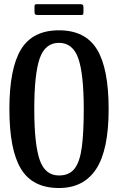

<svg xmlns="http://www.w3.org/2000/svg" viewBox="-20 -910 578 941"><path d="M26 -375Q26 -574.5 83 -668Q140 -761.5 269 -761.5Q398 -761.5 455.2 -668Q512.5 -574.5 512.5 -375Q512.5 -175.5 451.5 -82Q390.5 11.5 269 11.5Q140 11.5 83 -82Q26 -175.5 26 -375ZM148 -375Q148 -203 174.5 -126.5Q201 -50 269 -50Q319.5 -50 345.5 -83.5Q371.5 -117 381 -188.8Q390.5 -260.5 390.5 -375Q390.5 -547 363.8 -623.5Q337 -700 269 -700Q201 -700 174.5 -623.5Q148 -547 148 -375ZM149 -852.5V-876Q149 -883 150.8 -886.2Q152.5 -889.5 159 -889.5H372Q381.5 -889.5 385.2 -886.8Q389 -884 389 -874V-851.5Q389 -843.5 387.5 -840Q386 -836.5 378 -836.5H166.5Q157 -836.5 153 -839.2Q149 -842 149 -852.5Z"/></svg>

Font: Besley* Condensed Medium
Style: Regular
Weight: 500
Width: 3
Designer: Owen Earl
Foundry: indestructible type*
Version: Version 3.000; ttfautohint (v1.8.3)